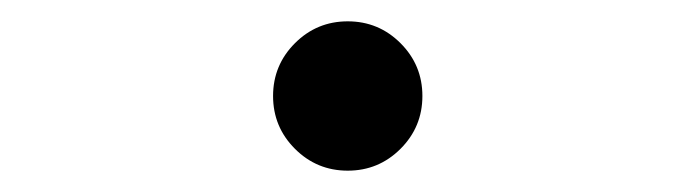

<svg xmlns="http://www.w3.org/2000/svg" viewBox="-20 -440 652 180"><path d="M236 -350Q236 -379 256.5 -399.5Q277 -420 306 -420Q335 -420 355.5 -399.5Q376 -379 376 -350Q376 -321 355.5 -300.5Q335 -280 306 -280Q277 -280 256.5 -300.5Q236 -321 236 -350Z"/></svg>

Font: Space Mono
Style: Regular
Weight: 400
Monospace: yes
Designer: Colophon Foundry / Benjamin Critton
Foundry: Colophon Foundry
Version: Version 1.000;PS 1.003;hotconv 1.0.81;makeotf.lib2.5.63406